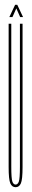

<svg xmlns="http://www.w3.org/2000/svg" viewBox="-20 -774 135 800"><path d="M45 6Q30 6 23 -10Q16 -26 16 -78V-675H27V-80Q27 -30 31.5 -17.5Q36 -5 45 -5Q54 -5 58.5 -17.5Q63 -30 63 -80V-675H74V-78Q74 -26 67 -10Q60 6 45 6ZM19 -703 43 -754H52L76 -703H64L48 -739L32 -703Z"/></svg>

Font: Anybody UltraCondensed Thin
Style: Regular
Weight: 100
Width: 1
Designer: Tyler Finck
Foundry: Etcetera Type Company
Version: Version 1.110